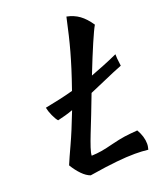

<svg xmlns="http://www.w3.org/2000/svg" viewBox="-151 -836 827 1008"><g transform="rotate(-20 262.0 -332.5)"><path d="M489 -57Q514 -14 514 26Q514 35 512.5 42.5Q511 50 509 58Q492 56 473.5 55Q455 54 435 54Q411 54 386.5 55.5Q362 57 332 60Q302 63 265 68Q228 73 179 81Q156 73 133 49.5Q110 26 90 -7Q105 -43 134 -105.5Q163 -168 204 -274Q182 -266 160.5 -260Q139 -254 117 -249Q106 -261 94.5 -286.5Q83 -312 79 -333Q120 -341 159 -349.5Q198 -358 238 -369Q260 -432 274.5 -478Q289 -524 300.5 -565.5Q312 -607 322 -649Q332 -691 344 -746Q384 -738 413.5 -716.5Q443 -695 470 -655Q457 -633 429 -568Q401 -503 364 -409Q401 -423 438.5 -438Q476 -453 518 -472Q518 -462 519 -448Q520 -434 524 -406Q473 -386 426 -365Q379 -344 331 -324Q310 -268 290 -217.5Q270 -167 254 -126.5Q238 -86 228.5 -57Q219 -28 219 -14Q235 -15 248 -16Q261 -17 275 -19.5Q289 -22 305.5 -25.5Q322 -29 345 -35Q365 -40 382 -43.5Q399 -47 415.5 -49.5Q432 -52 449.5 -53.5Q467 -55 489 -57Z"/></g></svg>

Font: Sweet Mavka Script
Style: Regular
Weight: 500
Designer: Pablo Impallari/Anastassiya Vishnevskaya
Foundry: Pablo Impallari/ Anastassiya Vishnevskaya
Version: Version 2.0/www.impallari.com/   behance.net/sweetcherry